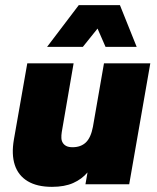

<svg xmlns="http://www.w3.org/2000/svg" viewBox="-20 -716 610 746"><path d="M182 10Q124 10 87.5 -12Q51 -34 37.5 -75Q24 -116 34 -174L86 -470H266L220 -203Q218 -190 218.5 -179.5Q219 -169 224 -161Q229 -153 238 -148.5Q247 -144 262 -144Q294 -144 313.5 -162.5Q333 -181 341 -223L384 -470H564L482 0H312L320 -46Q298 -20 264.5 -5Q231 10 182 10ZM163 -534 286 -696H446L511 -534H390L359 -605L302 -534Z"/></svg>

Font: Gantari Black
Style: Italic
Weight: 900
Italic angle: -10°
Version: Version 1.000